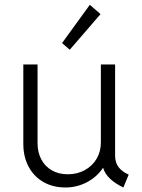

<svg xmlns="http://www.w3.org/2000/svg" viewBox="-20 -789 602 816"><path d="M79.1 -177.7V-515.1H139.6V-180.2Q139.6 -141.1 155.8 -111.1Q171.9 -81.1 200.9 -64.7Q230 -48.3 268.1 -48.3Q308.6 -48.3 340.8 -66.2Q373 -84 390.9 -114.7Q408.7 -145.5 408.7 -183.6V-515.1H469.2V-127.9Q469.2 -98.6 483.6 -79.1Q498 -59.6 526.9 -46.9L504.4 7.8Q470.2 -8.3 447.8 -29.5Q425.3 -50.8 418.5 -75.2H417.5Q391.6 -36.6 349.1 -14.4Q306.6 7.8 257.8 7.8Q205.1 7.8 164.6 -15.4Q124 -38.6 101.6 -80.6Q79.1 -122.6 79.1 -177.7ZM243.7 -606 361.8 -768.6 407.2 -729 276.4 -577.6Z"/></svg>

Font: Reddit Mono Light
Style: Regular
Weight: 300
Monospace: yes
Designer: Stephen Hutchings
Foundry: Reddit
Version: Version 1.011